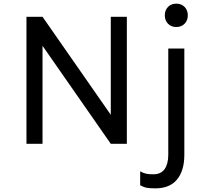

<svg xmlns="http://www.w3.org/2000/svg" viewBox="-20 -788 1120 1052"><path d="M675 -696V0H587L213 -537V0H125V-696H213L587 -159V-696ZM883 -704Q883 -732 900.5 -750Q918 -768 946 -768Q974 -768 991.5 -750Q1009 -732 1009 -704Q1009 -676 991.5 -658Q974 -640 946 -640Q918 -640 900.5 -658Q883 -676 883 -704ZM748 227V151Q767 161 782 164Q797 167 819 167Q862 167 882 138.5Q902 110 902 60V-522H990V60Q990 147 950 195.5Q910 244 831 244Q802 244 785 241Q768 238 748 227Z"/></svg>

Font: AmikoRegular
Style: Regular
Weight: 400
Designer: Pablo Impallari, Rodrigo Fuenzalida, Andres Torresi
Foundry: Impallari Type
Version: Version 1.000; ttfautohint (v1.3)